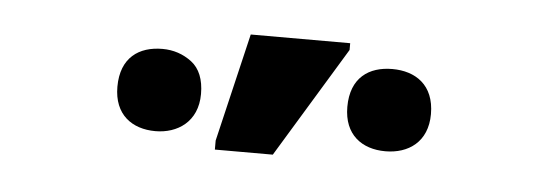

<svg xmlns="http://www.w3.org/2000/svg" viewBox="-28 -829 791 277"><g transform="rotate(5 368.0 -691.0)"><path d="M373 -606 470.2 -766.1V-775.9H326.2L289.1 -619.1V-606ZM201.2 -625C232.9 -625 262.2 -643.6 262.2 -684.1C262.2 -705.1 255.9 -720.7 243.7 -730C231.4 -739.3 217.3 -744.1 201.2 -744.1C167.5 -744.1 141.1 -726.6 141.1 -684.1C141.1 -643.6 167.5 -625 201.2 -625ZM534.2 -625C567.4 -625 595.2 -643.6 595.2 -684.1C595.2 -726.6 567.4 -744.1 534.2 -744.1C500.5 -744.1 474.1 -726.6 474.1 -684.1C474.1 -643.6 500.5 -625 534.2 -625Z"/></g></svg>

Font: Noto Reveo Sans
Style: Regular
Weight: 600
Designer: Monotype Design Team
Foundry: Monotype Imaging Inc.
Version: Version 2.007